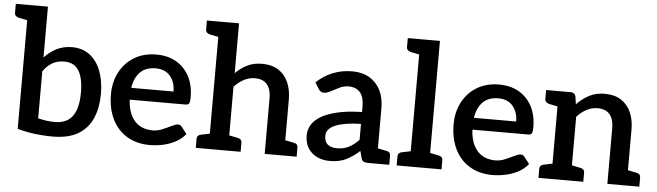

<svg xmlns="http://www.w3.org/2000/svg" viewBox="-47 -923 3808 1113"><g transform="rotate(5 1857.0 -366.5)"><path d="M284 7Q253 7 218.5 4.5Q184 2 148.5 -4Q113 -10 79 -20V-741H192V-445Q222 -478 262 -498.5Q302 -519 352 -519Q413 -519 455.5 -486.5Q498 -454 520 -396.5Q542 -339 542 -263Q542 -185 516.5 -124Q491 -63 434.5 -28Q378 7 284 7ZM290 -78Q336 -78 366 -98Q396 -118 411 -159Q426 -200 426 -261Q426 -345 399 -388.5Q372 -432 314 -432Q274 -432 245 -415Q216 -398 192 -365V-91Q221 -84 243.5 -81Q266 -78 290 -78ZM105 -741 93 -649 29 -662Q18 -665 11.5 -671.5Q5 -678 5 -690V-741Z M849 7Q774 7 717.5 -26.5Q661 -60 630.5 -122Q600 -184 600 -267Q600 -338 630 -395.5Q660 -453 715 -486Q770 -519 843 -519Q909 -519 958 -491Q1007 -463 1034.5 -411.5Q1062 -360 1062 -288Q1062 -264 1057 -254.5Q1052 -245 1035 -245H712Q712 -242 712 -239Q712 -236 712 -233Q719 -158 757 -118.5Q795 -79 859 -79Q887 -79 915.5 -91Q944 -103 967 -114.5Q990 -126 1003 -126Q1016 -126 1024 -116L1056 -75Q1032 -45 997.5 -27Q963 -9 924.5 -1Q886 7 849 7ZM714 -314H960Q960 -368 930.5 -403.5Q901 -439 846 -439Q788 -439 755.5 -406Q723 -373 714 -314Z M1191 0V-741H1304V-451Q1335 -482 1372 -500.5Q1409 -519 1458 -519Q1515 -519 1553 -494.5Q1591 -470 1610.5 -426.5Q1630 -383 1630 -326V0H1518V-326Q1518 -376 1494.5 -404Q1471 -432 1424 -432Q1390 -432 1360 -416Q1330 -400 1304 -372V0ZM1604 0 1616 -92 1680 -79Q1692 -77 1698 -70.5Q1704 -64 1704 -52V0ZM1117 0V-52Q1117 -64 1123.5 -70.5Q1130 -77 1142 -79L1205 -92L1217 0ZM1217 -741 1205 -649 1142 -662Q1130 -665 1123.5 -671.5Q1117 -678 1117 -690V-741ZM1278 0 1290 -92 1353 -79Q1365 -77 1371.5 -70.5Q1378 -64 1378 -52V0Z M1898 8Q1855 8 1822 -8Q1789 -24 1770 -54.5Q1751 -85 1751 -130Q1751 -159 1766.5 -187Q1782 -215 1818 -238Q1854 -260 1913 -274.5Q1972 -289 2059 -291V-324Q2059 -378 2036 -405Q2013 -432 1969 -432Q1941 -432 1915.5 -419.5Q1890 -407 1868 -395Q1846 -383 1828 -383Q1817 -383 1809 -389Q1801 -395 1796 -404L1775 -439Q1819 -480 1871 -500.5Q1923 -521 1984 -521Q2042 -521 2083.5 -496Q2125 -471 2147 -427Q2169 -383 2169 -324V0H2119Q2103 0 2093.5 -4.5Q2084 -9 2080 -25L2069 -65Q2030 -30 1991 -11Q1952 8 1898 8ZM1932 -69Q1972 -69 2001.5 -84.5Q2031 -100 2059 -129V-222Q2012 -221 1975 -215Q1938 -209 1912 -198.5Q1886 -188 1872.5 -172.5Q1859 -157 1859 -135Q1859 -100 1879 -84.5Q1899 -69 1932 -69ZM2143 0 2155 -92 2219 -79Q2231 -77 2237 -70.5Q2243 -64 2243 -52V0Z M2360 0V-741H2473V0ZM2286 0V-52Q2286 -64 2292.5 -70.5Q2299 -77 2311 -79L2374 -92L2386 0ZM2447 0 2459 -92 2522 -79Q2534 -77 2540.5 -70.5Q2547 -64 2547 -52V0ZM2386 -741 2374 -649 2311 -662Q2299 -665 2292.5 -671.5Q2286 -678 2286 -690V-741Z M2843 7Q2768 7 2711.5 -26.5Q2655 -60 2624.5 -122Q2594 -184 2594 -267Q2594 -338 2624 -395.5Q2654 -453 2709 -486Q2764 -519 2837 -519Q2903 -519 2952 -491Q3001 -463 3028.5 -411.5Q3056 -360 3056 -288Q3056 -264 3051 -254.5Q3046 -245 3029 -245H2706Q2706 -242 2706 -239Q2706 -236 2706 -233Q2713 -158 2751 -118.5Q2789 -79 2853 -79Q2881 -79 2909.5 -91Q2938 -103 2961 -114.5Q2984 -126 2997 -126Q3010 -126 3018 -116L3050 -75Q3026 -45 2991.5 -27Q2957 -9 2918.5 -1Q2880 7 2843 7ZM2708 -314H2954Q2954 -368 2924.5 -403.5Q2895 -439 2840 -439Q2782 -439 2749.5 -406Q2717 -373 2708 -314Z M3185 0V-511H3254Q3277 -511 3283 -490L3290 -444Q3323 -478 3362 -498.5Q3401 -519 3452 -519Q3509 -519 3547 -494.5Q3585 -470 3604.5 -426.5Q3624 -383 3624 -326V0H3512V-326Q3512 -376 3488.5 -404Q3465 -432 3418 -432Q3384 -432 3354 -416Q3324 -400 3298 -372V0ZM3111 0V-52Q3111 -64 3117.5 -70.5Q3124 -77 3136 -79L3199 -92L3211 0ZM3272 0 3284 -92 3347 -79Q3359 -77 3365.5 -70.5Q3372 -64 3372 -52V0ZM3598 0 3610 -92 3674 -79Q3686 -77 3692 -70.5Q3698 -64 3698 -52V0ZM3211 -511 3199 -419 3136 -432Q3124 -435 3117.5 -441.5Q3111 -448 3111 -460V-511Z"/></g></svg>

Font: Aleo SemiBold
Style: Regular
Weight: 600
Designer: Alessio Laiso
Foundry: Alessio Laiso
Version: Version 2.001;gftools[0.9.29]